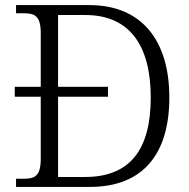

<svg xmlns="http://www.w3.org/2000/svg" viewBox="-20 -734 744 754"><path d="M43 0H333C544 0 645 -132 645 -351C645 -578 534 -714 331 -714H43V-682H72C116 -682 140 -672 140 -604V-393H38V-354H140V-111C140 -42 117 -32 71 -32H43ZM314 -39H208V-354H404V-393H208V-675H315C490 -675 572 -554 572 -351C572 -147 491 -39 314 -39Z"/></svg>

Font: Noto Serif Georgian Light
Style: Regular
Weight: 300
Designer: Monotype Design Team, Akaki Razmadze
Foundry: Google LLC
Version: Version 2.003